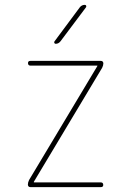

<svg xmlns="http://www.w3.org/2000/svg" viewBox="-20 -770 540 790"><path d="M99.6 -29.3 379.9 -497.1Q379.9 -498 380.4 -498Q380.9 -498 380.9 -499Q380.9 -500 379.9 -500H105.5Q95.7 -500 95.2 -509.8Q94.7 -519.5 105.5 -519.5H394.5Q404.3 -519.5 405.3 -509.8Q405.3 -501 400.4 -491.2L120.1 -23.4Q120.1 -22.5 119.6 -22.5Q119.1 -22.5 119.1 -21Q119.1 -19.5 120.1 -19.5H394.5Q404.3 -19.5 404.8 -9.8Q405.3 0 394.5 0H105.5Q95.7 0 94.7 -9.8Q94.7 -19.5 99.6 -29.3ZM209 -589.8Q205.1 -589.8 203.6 -593.3Q202.1 -596.7 204.1 -599.6L308.6 -740.2Q316.4 -750 329.1 -750Q333 -750 334.5 -746.6Q335.9 -743.2 334 -740.2L228.5 -599.6Q220.7 -589.8 209 -589.8Z"/></svg>

Font: Rounded Mgen+ 1mn thin
Style: Regular
Weight: 100
Designer: [Source Han Sans]
Ryoko NISHIZUKA  (kana & ideographs); Paul D. Hunt (Latin, Greek & Cyrillic); Wenlong ZHANG  (bopomofo
Version: Version 1.059.20150602